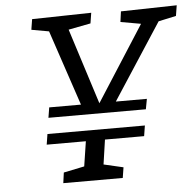

<svg xmlns="http://www.w3.org/2000/svg" viewBox="-51 -750 819 801"><g transform="rotate(-5 359.0 -349.0)"><path d="M718 -698 711 -654 637 -638 430 -320H560L552 -277H144L151 -320H284L178 -636L105 -649L112 -693L360 -698L353 -654L260 -636L361 -319L563 -634L478 -649L484 -693ZM291 -166H127L134 -210H542L535 -166H371L356 -63L438 -44L431 0H182L188 -44L275 -62Z"/></g></svg>

Font: Bitter Pro
Style: Italic
Weight: 400
Italic angle: -9°
Designer: Sol Matas, and Bitter project Authors
Foundry: Sol Matas
Version: Version 1.010